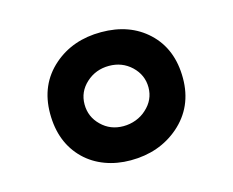

<svg xmlns="http://www.w3.org/2000/svg" viewBox="-67 -1070 717 591"><g transform="rotate(-15 291.5 -774.5)"><path d="M283.2 -571.8Q239.7 -571.8 202.4 -585.7Q165 -599.6 137.7 -626Q80.1 -682.1 80.1 -774.9Q80.1 -867.2 144.5 -923.3Q205.6 -976.6 296.4 -976.6Q387.2 -976.6 444.3 -923.3Q503.4 -868.2 503.4 -774.9Q503.4 -683.1 437.5 -626Q374.5 -571.8 283.2 -571.8ZM288.6 -679.2Q309.6 -679.2 328.9 -686.5Q348.1 -693.8 362.3 -707Q393.6 -734.9 393.6 -774.9Q393.6 -814.5 363.8 -842.8Q334.5 -870.1 293 -870.1Q250.5 -870.1 220.2 -842.5Q189.9 -814.9 189.9 -774.9Q189.9 -734.9 218.8 -707Q247.1 -679.2 288.6 -679.2Z"/></g></svg>

Font: Plaster
Style: Regular
Weight: 400
Designer: Eben Sorkin
Foundry: Eben Sorkin
Version: Version 1.007